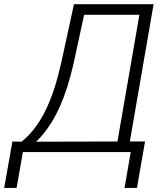

<svg xmlns="http://www.w3.org/2000/svg" viewBox="-68 -731 795 923"><path d="M556.2 -50.8H629.4L590.3 172.4H530.8L560.5 0H42L11.7 172.4H-47.9L-8.3 -50.8L35.2 -49.8Q152.3 -141.1 211.4 -368.7L226.1 -428.2L287.6 -710.9H670.4ZM105.5 -49.8 496.6 -50.8 602.1 -659.7H336.4L284.2 -419.4L270 -363.3Q213.9 -152.8 105.5 -49.8Z"/></svg>

Font: Roboto Light
Style: Italic
Weight: 300
Italic angle: -12°
Designer: Google
Version: Version 2.134; 2016; ttfautohint (v1.6)